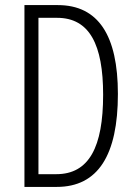

<svg xmlns="http://www.w3.org/2000/svg" viewBox="-20 -785 534 754"><path d="M443 -416C443 -646 366 -765 207 -765H76V-51H203C365 -51 443 -176 443 -416ZM385 -413C385 -208 330 -101 201 -101H131V-715H204C332 -715 385 -609 385 -413Z"/></svg>

Font: Noto Sans Tamil UI ExtraCondensed Light
Style: Regular
Weight: 300
Width: 2
Designer: Jelle Bosma - Monotype Design Team
Foundry: Monotype Imaging Inc.
Version: Version 2.004